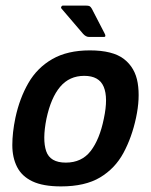

<svg xmlns="http://www.w3.org/2000/svg" viewBox="-20 -659 540 686"><path d="M198 7Q134 7 96 -11Q58 -29 41 -62.5Q24 -96 24 -140.5Q24 -185 35 -238Q50 -308 81.5 -362.5Q113 -417 167 -448Q221 -479 301 -479Q383 -479 423 -448Q463 -417 472 -362.5Q481 -308 466 -238Q451 -168 421 -112.5Q391 -57 337.5 -25Q284 7 198 7ZM215 -78Q272 -78 304 -119.5Q336 -161 351 -235Q367 -310 350.5 -349Q334 -388 281 -388Q228 -388 195 -349Q162 -310 146 -235Q131 -160 145 -119Q159 -78 215 -78ZM298 -527Q287 -527 277 -538L200 -628Q197 -631 199 -635Q201 -639 205 -639H287Q296 -639 300 -637Q304 -635 308 -628L353 -541Q361 -527 351 -527Z"/></svg>

Font: Glory SemiBold
Style: Italic
Weight: 600
Italic angle: -12°
Designer: Robert Leuschke
Foundry: Robert Leuschke
Version: Version 1.011